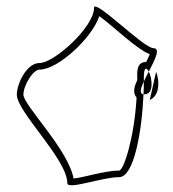

<svg xmlns="http://www.w3.org/2000/svg" viewBox="-20 -695 524 582"><path d="M51 -408C51 -436 80 -484 100 -484C156 -484 259 -580 281 -646C323 -616 396 -544 434 -531C431 -524 428 -516 423 -507C392 -508 396 -471 396 -460V-452C391 -440 379 -418 394 -399C387 -277 355 -178 341 -178C298 -178 231 -156 203 -154C187 -242 51 -376 51 -408ZM434 -392C462 -405 461 -438 459 -455C458 -463 456 -471 453 -477ZM31 -408C31 -356 184 -212 184 -140C184 -118 289 -158 341 -158C386 -158 410 -295 415 -409C402 -411 406 -427 416 -448V-460C416 -493 424 -491 431 -478C449 -513 468 -549 445 -549C415 -549 265 -702 265 -671C265 -613 144 -504 100 -504C60 -504 31 -440 31 -408ZM415 -409H417C448 -409 441 -458 431 -478C426 -468 420 -457 416 -448C416 -436 416 -422 415 -409Z"/></svg>

Font: CiSf CamouflageKit II
Style: Outline
Weight: 400
Version: Version 1